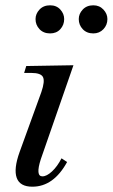

<svg xmlns="http://www.w3.org/2000/svg" viewBox="-20 -690 425 724"><path d="M102 14Q55 14 43 -19.5Q31 -53 54 -117L136 -343Q150 -384 142 -399.5Q134 -415 98 -415H71L79 -441L257 -444L134 -90Q113 -25 140 -25Q156 -25 176 -43.5Q196 -62 212 -93L233 -79Q182 14 102 14ZM169 -564Q144 -564 129 -580Q114 -596 114 -618Q114 -638 129 -654Q144 -670 169 -670Q193 -670 207.5 -654Q222 -638 222 -618Q222 -596 207.5 -580Q193 -564 169 -564ZM332 -564Q307 -564 292 -580Q277 -596 277 -618Q277 -638 292 -654Q307 -670 332 -670Q355 -670 370 -654Q385 -638 385 -618Q385 -596 370 -580Q355 -564 332 -564Z"/></svg>

Font: Baskervville Medium
Style: Italic
Weight: 500
Italic angle: -18°
Version: Version 1.100